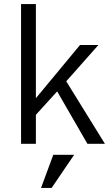

<svg xmlns="http://www.w3.org/2000/svg" viewBox="-20 -710 554 948"><path d="M84 0H157.2V-143.1L262.2 -258.8L411.6 0H498L307.1 -308.6L465.8 -487.8H375L157.2 -225.1V-689.9H84ZM182.6 217.8H234.9L346.2 54.2H243.2Z"/></svg>

Font: HK Grotesk
Style: Regular
Weight: 400
Designer: Alfredo Marco Pradil and Stefan Peev
Foundry: Hanken Design Co.
Version: Version 1.045;PS 001.045;hotconv 1.0.88;makeotf.lib2.5.64775